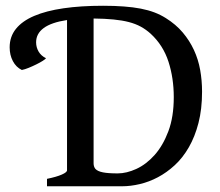

<svg xmlns="http://www.w3.org/2000/svg" viewBox="-20 -650 769 670"><path d="M505.9 -532.2Q489.7 -546.9 471.4 -556.9Q453.1 -566.9 429.7 -573Q406.2 -579.1 376.2 -582Q346.2 -585 306.6 -585.4V-80.1Q306.6 -68.4 313 -60.5Q320.8 -52.2 338.9 -48.6Q356.9 -44.9 390.6 -44.9Q421.9 -44.9 456.3 -60.8Q490.7 -76.7 519.8 -109.4Q548.8 -142.1 567.6 -192.1Q586.4 -242.2 586.4 -311Q586.4 -377.4 567.9 -434.8Q549.3 -492.2 505.9 -532.2ZM13.7 -484.9Q13.7 -522 35.6 -549.3Q57.6 -576.7 99.4 -594.5Q141.1 -612.3 201.7 -621.1Q262.2 -629.9 339.8 -629.9Q379.9 -629.9 412.4 -627.4Q444.8 -625 471.2 -619.9Q497.6 -614.7 518.8 -606.7Q540 -598.6 558.6 -586.9Q593.8 -564.9 617.7 -536.6Q641.6 -508.3 656.7 -475.6Q671.9 -442.9 678.5 -406Q685.1 -369.1 685.1 -330.1Q685.1 -269 672.6 -220.9Q660.2 -172.9 638.9 -136Q617.7 -99.1 589.8 -73.5Q562 -47.9 531 -31.5Q500 -15.1 467.8 -7.6Q435.5 0 406.2 0H144V-25.9Q177.2 -32.7 195.6 -40.8Q213.9 -48.8 213.9 -55.7V-580.1Q159.2 -571.8 132.6 -552.2Q106 -532.7 106 -502.4Q106 -484.9 114.7 -470Q123.5 -455.1 140.6 -446.8Q138.7 -443.8 129.2 -437.7Q119.6 -431.6 106.7 -425.3Q93.8 -418.9 80.1 -413.3Q66.4 -407.7 56.2 -405.8Q36.1 -415.5 24.9 -436.8Q13.7 -458 13.7 -484.9Z"/></svg>

Font: Gentium Book Basic
Style: Regular
Weight: 400
Designer: J. Victor Gaultney and Annie Olsen
Foundry: SIL International
Version: Version 1.102; 2013; Maintenance release